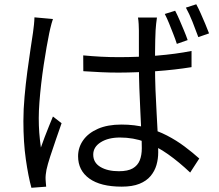

<svg xmlns="http://www.w3.org/2000/svg" viewBox="-20 -843 1040 911"><path d="M374.9 -580.2Q417.7 -576.2 459.1 -574Q500.6 -571.8 544.4 -571.8Q634.9 -571.8 724.2 -579.1Q813.4 -586.4 888.8 -601.2V-524.4Q809 -511.5 720.1 -505.2Q631.3 -498.9 542.9 -498.5Q500.1 -498.5 459.7 -500.4Q419.3 -502.2 375.3 -505.2ZM724.7 -759.7Q722.3 -744.5 720.8 -729.5Q719.3 -714.6 718.3 -699.4Q717.3 -681.4 716.6 -653.4Q715.9 -625.5 715.7 -593.8Q715.6 -562 715.6 -532.4Q715.6 -475.1 717.7 -417.9Q719.9 -360.8 723.1 -307.1Q726.3 -253.4 728.5 -206Q730.7 -158.6 730.7 -119.7Q730.7 -89.1 722.4 -60.1Q714 -31.1 694.5 -7.8Q675 15.6 641.6 29.1Q608.2 42.6 557.7 42.6Q457.2 42.6 403.9 4.2Q350.5 -34.2 350.5 -101.5Q350.5 -143.5 374.7 -177.7Q398.8 -211.8 444.7 -231.9Q490.6 -252 555.9 -252Q619.3 -252 673 -237.8Q726.7 -223.6 772.2 -200.1Q817.6 -176.5 855.7 -147.9Q893.8 -119.3 925.5 -90.9L882.3 -24.3Q829.8 -74 777.3 -111.2Q724.7 -148.5 668.8 -169.5Q612.8 -190.5 549.4 -190.5Q493.5 -190.5 457.9 -168Q422.4 -145.6 422.4 -109.4Q422.4 -71.2 456.4 -50.9Q490.4 -30.6 543.9 -30.6Q586.6 -30.6 610 -44.2Q633.3 -57.8 643.1 -82.2Q652.8 -106.6 652.8 -139.7Q652.8 -166.5 650.8 -212.2Q648.8 -257.9 646 -312.8Q643.2 -367.7 641.2 -424.6Q639.2 -481.5 639.2 -531.2Q639.2 -582.6 639 -627.3Q638.8 -671.9 639 -698Q639 -710.9 638 -728.5Q637.1 -746.1 634.7 -759.7ZM231.2 -752.8Q228.4 -744.9 224.8 -732.4Q221.3 -719.9 218.4 -707.2Q215.6 -694.6 213.6 -685.6Q207.7 -657.4 201 -618.8Q194.3 -580.2 187.5 -535.7Q180.7 -491.2 175.5 -445.7Q170.3 -400.3 167.1 -358.2Q163.9 -316 163.9 -282.6Q163.9 -246.4 166.3 -213.3Q168.8 -180.2 174 -143.1Q181.9 -166 191.8 -192.1Q201.8 -218.3 212.3 -244.2Q222.7 -270.1 231.2 -290.2L272.2 -258.4Q260.3 -223.8 245.5 -181.6Q230.7 -139.3 218.3 -100.8Q205.8 -62.2 200.5 -37.5Q198.5 -27.5 197.1 -14.5Q195.7 -1.5 196.3 7.7Q196.9 15.1 197.5 24.8Q198.1 34.6 199.1 42.7L129 48Q114.2 -6 102.6 -86.7Q91 -167.3 91 -268.7Q91 -323.9 96.5 -384.4Q101.9 -445 109.6 -502.9Q117.3 -560.9 124.7 -609.5Q132.1 -658.1 136.7 -689.2Q139.1 -706.7 141.1 -725.5Q143.1 -744.3 143.5 -760.7ZM811 -792.1Q820.4 -774.6 831.3 -749.4Q842.1 -724.3 852.8 -698.7Q863.6 -673.1 870.4 -652.8L819.1 -634.8Q812.1 -656.8 802.1 -682.1Q792.2 -707.4 782.1 -732.5Q771.9 -757.5 761.9 -776.7ZM911.2 -822.7Q921.2 -804.5 932.2 -779.7Q943.2 -754.9 953.8 -729.9Q964.5 -704.8 971.9 -684.6L921 -666.9Q909.1 -700.2 893.4 -739.5Q877.7 -778.9 862 -806.8Z"/></svg>

Font: Noto Sans HK Thin
Style: Regular
Weight: 100
Designer: Ryoko NISHIZUKA 西塚涼子 (kana, bopomofo & ideographs); Paul D. Hunt (Latin, Greek & Cyrillic); Sandoll Communications 산돌커뮤니
Foundry: Adobe
Version: Version 2.004-H2;hotconv 1.0.118;makeotfexe 2.5.65603